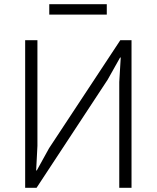

<svg xmlns="http://www.w3.org/2000/svg" viewBox="-20 -888 741 908"><path d="M99 0V-698H157V-198L151 -82H154L212 -187L549 -698H602V0H544V-500L551 -616H548L489 -511L153 0ZM213 -819V-868H485V-819Z"/></svg>

Font: IBM Plex Sans Light
Style: Regular
Weight: 300
Designer: Mike Abbink, Paul van der Laan, Pieter van Rosmalen
Foundry: Bold Monday
Version: Version 3.201